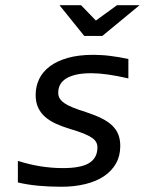

<svg xmlns="http://www.w3.org/2000/svg" viewBox="-20 -710 590 739"><path d="M474.1 -408.2Q429.7 -418.5 394.5 -423.3Q359.4 -428.2 332 -428.2Q298.3 -428.2 274.2 -422.9Q250 -417.5 234.4 -407.7Q218.8 -397.9 211.4 -384Q204.1 -370.1 204.1 -353Q204.1 -340.8 209.7 -331.3Q215.3 -321.8 227.5 -313.2Q239.7 -304.7 260 -296.4Q280.3 -288.1 310.1 -278.8Q345.7 -267.1 370.8 -254.6Q396 -242.2 412.1 -226.6Q428.2 -210.9 435.5 -191.9Q442.9 -172.9 442.9 -147.9Q442.9 -109.9 426.3 -80.6Q409.7 -51.3 379.9 -31.5Q350.1 -11.7 308.3 -1.5Q266.6 8.8 216.8 8.8Q169.9 8.8 127.7 4.9Q85.4 1 48.8 -7.8V-90.8Q92.8 -76.7 136.2 -69.8Q179.7 -63 222.2 -63Q291.5 -63 323.2 -82.5Q355 -102.1 355 -143.1Q355 -153.8 350.1 -162.8Q345.2 -171.9 333.5 -179.9Q321.8 -188 301.3 -196.3Q280.8 -204.6 249 -213.9Q219.7 -222.7 195.6 -233.6Q171.4 -244.6 153.8 -260Q136.2 -275.4 126.7 -296.1Q117.2 -316.9 117.2 -344.2Q117.2 -377 130.4 -405Q143.6 -433.1 171.1 -454.1Q198.7 -475.1 240.7 -487.1Q282.7 -499 339.8 -499Q353.5 -499 369.9 -498Q386.2 -497.1 403.8 -494.9Q421.4 -492.7 439.2 -489.7Q457 -486.8 474.1 -482.9ZM304.2 -571.8 209 -689.9H292L349.1 -630.9L430.2 -689.9H517.1L374 -571.8ZM0 -490.2Z"/></svg>

Font: Code New Roman
Style: Italic
Weight: 400
Italic angle: -11°
Monospace: yes
Designer: Sam Radian
Foundry: Code New Roman
Version: Version 1.508 October 19, 2014